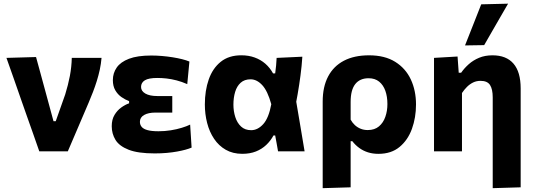

<svg xmlns="http://www.w3.org/2000/svg" viewBox="-20 -808 2854 1025"><path d="M189.8 0Q173.6 -47 156.6 -94.9Q139.7 -142.8 123.3 -188.9L92.2 -277.5Q73.1 -332.5 53.5 -388.4Q33.9 -444.2 14.4 -499L172.4 -503.5Q182.7 -466 195.1 -420.6Q207.4 -375.2 220.3 -328Q233.2 -280.8 245 -237L265.6 -161.1H277.6L328.2 -304.1Q343.8 -354.7 353 -402.5Q362.1 -450.3 363.2 -499H522.1Q519.3 -466.7 512.7 -436Q506 -405.2 496.8 -375.7Q487.6 -346.2 476.6 -317.6Q465.5 -289 453.8 -261.3Q425.9 -196.1 397.6 -129.8Q369.4 -63.6 342 0Z M805.8 11Q716.8 11 666.8 -8.6Q616.8 -28.1 596.6 -61.1Q576.5 -94.2 576.5 -134.2Q576.5 -169.7 591.2 -194.3Q606 -218.9 627.4 -234.2Q648.8 -249.6 669.2 -256.4V-268.2Q648.3 -275.8 628.2 -289.9Q608.1 -304.1 595.3 -326.3Q582.5 -348.5 582.5 -380.3Q582.5 -417.7 603.1 -447.4Q623.6 -477.1 668.7 -494.3Q713.7 -511.6 787.5 -511.6Q815.7 -511.6 844.8 -509.1Q874 -506.6 901.6 -502.2Q929.2 -497.8 952.3 -492Q975.4 -486.2 991.2 -479.5L979.7 -358.9Q950.4 -371.8 922.6 -378.9Q894.8 -386.1 869.2 -389Q843.6 -391.8 820.1 -391.8Q773.7 -391.8 753.4 -379.4Q733 -366.9 733 -343.8Q733 -321.9 755.9 -308.6Q778.8 -295.3 819.4 -295.3Q841.8 -295.3 861.7 -295.3Q881.6 -295.3 899.7 -295.3V-207Q879.4 -207 857.9 -207Q836.4 -207 809.9 -207Q772 -207 749.5 -194.2Q726.9 -181.3 726.9 -157.7Q726.9 -141.9 736.4 -130.6Q745.8 -119.3 767.6 -113.3Q789.3 -107.3 826.4 -107.3Q860.1 -107.3 891.8 -112.4Q923.5 -117.5 950.1 -125.7Q976.8 -133.8 995.1 -142.8L1002.9 -20Q989.6 -14.3 970.1 -8.9Q950.6 -3.5 925.5 1Q900.3 5.6 870.4 8.3Q840.4 11 805.8 11Z M1273.7 13.2Q1222.9 13.2 1185.3 -8.4Q1147.7 -29.9 1122.9 -67Q1098 -104 1085.8 -151.5Q1073.6 -199 1073.6 -250.3Q1073.6 -324.5 1094.4 -383.9Q1115.3 -443.4 1158.4 -478.1Q1201.5 -512.8 1268.2 -512.8Q1307.2 -512.8 1339.4 -501.1Q1371.6 -489.5 1396.5 -467.9Q1421.3 -446.2 1437.6 -416.3H1449.1Q1452.3 -437.7 1454 -458.2Q1455.8 -478.8 1456.8 -498.9L1594.1 -505.3Q1591 -456.1 1584.1 -404.5Q1577.3 -353 1568.8 -304.3Q1560.4 -255.5 1551.1 -214.8L1556.6 -293.9Q1569.4 -220.4 1581.5 -146.9Q1593.6 -73.5 1606.1 0H1464.4Q1460.7 -21.1 1456.9 -42.4Q1453 -63.6 1449.1 -84.7H1439.9Q1424.7 -56.3 1401.3 -34.2Q1378 -12.1 1346.2 0.6Q1314.3 13.2 1273.7 13.2ZM1321 -113Q1356.1 -113 1385.5 -145.6Q1414.8 -178.2 1428.3 -251.7Q1408.7 -322.7 1379.9 -353.6Q1351.1 -384.6 1317.7 -384.6Q1285.1 -384.6 1264.8 -366.3Q1244.5 -347.9 1235.3 -317.3Q1226.1 -286.7 1226.1 -249Q1226.1 -214.4 1236.1 -183.1Q1246 -151.9 1266.9 -132.5Q1287.8 -113 1321 -113Z M1702.7 196.5Q1702.7 142.8 1702.7 90.4Q1702.7 38 1702.7 -24V-266Q1702.7 -344.7 1731.7 -399.8Q1760.7 -454.9 1815.9 -483.8Q1871.1 -512.7 1950.2 -512.7Q2034 -512.7 2089.7 -478Q2145.4 -443.3 2173.2 -383.8Q2200.9 -324.4 2200.9 -250.2Q2200.9 -180.7 2179.3 -120.6Q2157.6 -60.4 2113.2 -23.6Q2068.8 13.3 2000.4 13.3Q1970.2 13.3 1944.6 5.3Q1919 -2.8 1898.1 -18Q1877.2 -33.1 1861 -54.1H1851.9V-16Q1851.9 39.9 1851.9 89.1Q1851.9 138.3 1851.9 192ZM1943.3 -113.7Q1979.9 -113.7 2003.1 -133.3Q2026.3 -152.8 2037.2 -184.5Q2048.2 -216.1 2048.2 -252.4Q2048.2 -292.2 2037.2 -323.3Q2026.1 -354.4 2003.9 -372.3Q1981.7 -390.3 1947.7 -390.3Q1901.2 -390.3 1876.5 -359Q1851.9 -327.7 1851.9 -263.9V-169.3Q1861.1 -152.6 1874.5 -140.1Q1888 -127.7 1905.3 -120.7Q1922.6 -113.7 1943.3 -113.7Z M2610.4 196.5Q2610.4 169.9 2610.4 142Q2610.4 114 2610.4 85Q2610.4 55.9 2610.4 25.4Q2610.4 -5 2610.4 -36.5Q2610.4 -99.4 2610.4 -162.3Q2610.4 -225.2 2610.4 -288.1Q2610.4 -331.9 2596.1 -354.1Q2581.8 -376.4 2545.4 -376.4Q2523.8 -376.4 2505.8 -367.7Q2487.8 -358.9 2473 -344.2Q2458.2 -329.4 2446.3 -311.5V-208Q2446.3 -152.1 2446.3 -102.9Q2446.3 -53.7 2446.3 0H2297Q2297 -53.7 2297 -103.8Q2297 -154 2297 -216V-266Q2297 -323.3 2297 -381.3Q2297 -439.4 2297 -499L2422.7 -506.3L2428.9 -419.6H2441.7Q2458.6 -444 2482.5 -465.3Q2506.3 -486.5 2537.8 -499.6Q2569.2 -512.7 2609.1 -512.7Q2683.1 -512.7 2721.3 -468.3Q2759.6 -423.9 2759.6 -335.9Q2759.6 -285.9 2759.6 -241.3Q2759.6 -196.7 2759.6 -157.2V-67.3Q2759.6 4.7 2759.6 66.2Q2759.6 127.6 2759.6 192ZM2462.5 -565.5Q2484.3 -620.6 2506 -675.6Q2527.7 -730.5 2549 -784.9L2692.4 -788.4Q2670.5 -750.5 2648.9 -713.2Q2627.4 -675.9 2606.4 -639.5Q2585.4 -603.1 2564.8 -567.1Z"/></svg>

Font: Commissioner Thin
Style: Regular
Weight: 100
Designer: Kostas Bartsokas
Foundry: Kostas Bartsokas
Version: Version 1.001;gftools[0.9.23]